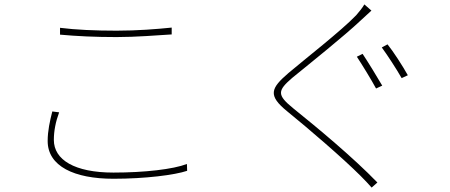

<svg xmlns="http://www.w3.org/2000/svg" viewBox="-20 -803 2040 870"><path d="M252 -677V-646C328 -639 412 -635 508 -635C597 -635 692 -643 758 -647V-678C690 -671 602 -664 508 -664C413 -664 322 -668 252 -677ZM248 -294 217 -298C206 -255 196 -210 196 -164C196 -50 316 7 494 7C638 7 772 -10 828 -29L827 -60C765 -36 635 -21 494 -21C318 -21 224 -79 224 -169C224 -209 232 -251 248 -294Z M1623 -559 1597 -546C1622 -508 1663 -441 1684 -402L1712 -415C1690 -453 1647 -523 1623 -559ZM1736 -602 1710 -588C1737 -551 1776 -491 1800 -449L1828 -462C1804 -505 1762 -570 1736 -602ZM1663 -755 1631 -783C1624 -770 1605 -746 1594 -734C1526 -663 1360 -534 1287 -472C1207 -403 1192 -371 1282 -298C1377 -221 1533 -87 1614 -6C1633 13 1650 31 1664 47L1690 24C1580 -90 1416 -226 1309 -312C1234 -373 1237 -392 1304 -450C1385 -516 1541 -641 1613 -709C1623 -718 1652 -745 1663 -755Z"/></svg>

Font: Harano Aji Gothic K1 ExtraLight
Style: Regular
Weight: 250
Foundry: Masamichi Hosoda
Version: HaranoAjiGothicK1-ExtraLight version 20230610;ttx 4.39.4